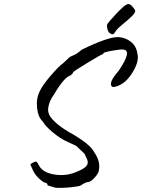

<svg xmlns="http://www.w3.org/2000/svg" viewBox="-20 -877 701 948"><path d="M606 -855Q623 -865 647 -827Q651 -817 633 -799Q615 -781 588.5 -759.5Q562 -738 554 -727Q544 -710 538.5 -708Q533 -706 521 -714Q514 -720 510.5 -733.5Q507 -747 508.5 -754.5Q510 -762 551 -806Q592 -850 606 -855ZM562 -694Q600 -692 626.5 -670.5Q653 -649 658 -614Q668 -578 640 -529Q602 -460 546 -448Q536 -446 532 -450Q515 -470 565 -526Q633 -626 591 -632Q580 -635 535.5 -627Q491 -619 491 -614L487 -609Q483 -610 413 -567.5Q343 -525 341 -520Q339 -509 318 -500Q288 -482 245 -408Q228 -385 221 -358.5Q214 -332 221 -316Q226 -299 252 -274.5Q278 -250 317 -227Q427 -166 446 -124Q480 -76 466 -27Q458 -10 441 6.5Q424 23 412 22Q403 24 393.5 29.5Q384 35 378 39Q372 43 330.5 47.5Q289 52 254 50L214 38Q216 33 212 29Q208 25 198 24Q154 -4 138 -47Q130 -62 131 -65.5Q132 -69 143 -74Q154 -81 159.5 -78.5Q165 -76 173 -59Q192 -24 251 -15Q310 -6 364 -31Q401 -46 410 -62.5Q419 -79 403 -105Q400 -116 394 -121Q376 -139 356 -157Q334 -167 304.5 -181Q275 -195 239.5 -224.5Q204 -254 192 -276Q168 -298 163 -344.5Q158 -391 177 -428Q189 -455 230 -503Q271 -551 293 -566L325 -596Q326 -597 336 -601Q361 -611 384 -632Q512 -694 562 -694Z"/></svg>

Font: Caveat
Style: Regular
Weight: 400
Designer: Pablo Impallari
Foundry: Creative Lab NY
Version: Version 1.096; ttfautohint (v1.3)